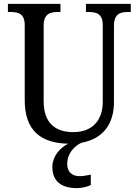

<svg xmlns="http://www.w3.org/2000/svg" viewBox="-20 -734 703 994"><path d="M379 240C398 240 431 234 450 224V170C428 175 409 178 392 178C356 178 328 159 328 115C328 59 366 21 402 5C512 -15 570 -91 570 -205V-600C570 -663 603 -672 645 -672H657V-714H425V-672H437C479 -672 512 -663 512 -604V-207C512 -116 463 -50 359 -50C270 -50 206 -94 206 -210V-600C206 -663 239 -672 282 -672H293V-714H21V-672H33C75 -672 108 -663 108 -604V-216C108 -56 193 7 333 10C288 32 251 78 251 130C251 206 299 240 379 240Z"/></svg>

Font: Noto Serif Bengali SemiCondensed
Style: Regular
Weight: 400
Width: 4
Designer: Juan Bruce, Universal Thirst, Indian Type Foundry and the Monotype Design Team.
Foundry: Monotype Imaging Inc.
Version: Version 2.003